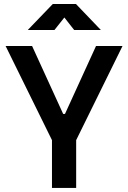

<svg xmlns="http://www.w3.org/2000/svg" viewBox="-20 -918 626 938"><path d="M233.9 0H352.1V-233.4L578.6 -693.4H449.2L297.4 -361.3H288.6L136.7 -693.4H7.3L233.9 -233.4ZM115.7 -771.5H246.1L294.4 -832.5L342.3 -771.5H472.7L351.1 -898.4H237.8Z"/></svg>

Font: Cascadia Code PL SemiBold
Style: Regular
Weight: 600
Monospace: yes
Designer: Aaron Bell
Foundry: Saja Typeworks
Version: Version 2404.023